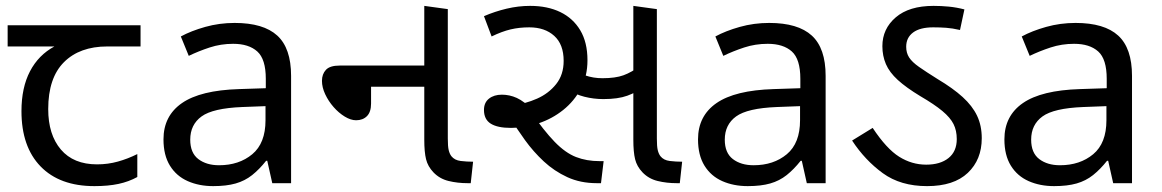

<svg xmlns="http://www.w3.org/2000/svg" viewBox="-20 -623 3951 653"><path d="M301 10Q183 10 118 -57Q53 -124 53 -245Q53 -325 82 -380.5Q111 -436 165 -465H6V-537H458V-465H345Q251 -465 197.5 -411.5Q144 -358 144 -252Q144 -165 187 -114.5Q230 -64 310 -64Q347 -64 381 -73.5Q415 -83 447 -99V-21Q418 -5 383 2.5Q348 10 301 10Z M778 -545Q876 -545 923 -502Q970 -459 970 -365V0H906L889 -76H885Q862 -47 837.5 -27.5Q813 -8 781.5 1Q750 10 705 10Q657 10 618.5 -7Q580 -24 558 -59.5Q536 -95 536 -149Q536 -229 599 -272.5Q662 -316 793 -320L884 -323V-355Q884 -422 855 -448Q826 -474 773 -474Q731 -474 693 -461.5Q655 -449 622 -433L595 -499Q630 -518 678 -531.5Q726 -545 778 -545ZM804 -259Q704 -255 665.5 -227Q627 -199 627 -148Q627 -103 654.5 -82Q682 -61 725 -61Q793 -61 838 -98.5Q883 -136 883 -214V-262Z M1571 0Q1536 0 1505.5 -7.5Q1475 -15 1454 -37Q1435 -57 1429 -81.5Q1423 -106 1423 -148V-603L1503 -592V-152Q1503 -125 1506 -112.5Q1509 -100 1515 -92Q1526 -78 1547 -75.5Q1568 -73 1589 -73L1581 0ZM1191 -214Q1173 -214 1152.5 -226.5Q1132 -239 1114.5 -259Q1097 -279 1086 -302.5Q1075 -326 1075 -348Q1075 -371 1088.5 -385.5Q1102 -400 1135 -400H1459V-328H1242V-271Q1242 -242 1228 -228Q1214 -214 1191 -214Z M2010 0Q1954 0 1909.5 -20.5Q1865 -41 1829.5 -74Q1794 -107 1765.5 -146.5Q1737 -186 1713 -225L1724 -265Q1767 -270 1806.5 -287.5Q1846 -305 1871.5 -337Q1897 -369 1897 -416Q1897 -472 1865 -501Q1833 -530 1780 -530Q1746 -530 1716.5 -523Q1687 -516 1652 -499L1626 -568Q1663 -584 1703 -593.5Q1743 -603 1783 -603Q1842 -603 1885.5 -582Q1929 -561 1953.5 -520Q1978 -479 1978 -418Q1978 -364 1955.5 -321.5Q1933 -279 1895.5 -249Q1858 -219 1811.5 -203.5Q1765 -188 1718 -188Q1672 -188 1649 -202.5Q1626 -217 1626 -249Q1626 -274 1643 -287.5Q1660 -301 1687 -301Q1713 -301 1737.5 -290Q1762 -279 1796 -246H1783Q1830 -178 1866.5 -140.5Q1903 -103 1939 -89Q1975 -75 2019 -75H2033L2024 0ZM2032 -286Q1999 -286 1967.5 -294Q1936 -302 1913 -318L1922 -389Q1943 -376 1970.5 -366.5Q1998 -357 2029 -357Q2073 -357 2100.5 -367Q2128 -377 2159 -400L2174 -329Q2145 -309 2113.5 -297.5Q2082 -286 2032 -286ZM2282 0Q2247 0 2216.5 -7.5Q2186 -15 2165 -37Q2146 -57 2140 -81.5Q2134 -106 2134 -148V-603L2214 -592V-152Q2214 -125 2217 -112.5Q2220 -100 2226 -92Q2237 -78 2258 -75.5Q2279 -73 2300 -73L2292 0Z M2596 -545Q2694 -545 2741 -502Q2788 -459 2788 -365V0H2724L2707 -76H2703Q2680 -47 2655.5 -27.5Q2631 -8 2599.5 1Q2568 10 2523 10Q2475 10 2436.5 -7Q2398 -24 2376 -59.5Q2354 -95 2354 -149Q2354 -229 2417 -272.5Q2480 -316 2611 -320L2702 -323V-355Q2702 -422 2673 -448Q2644 -474 2591 -474Q2549 -474 2511 -461.5Q2473 -449 2440 -433L2413 -499Q2448 -518 2496 -531.5Q2544 -545 2596 -545ZM2622 -259Q2522 -255 2483.5 -227Q2445 -199 2445 -148Q2445 -103 2472.5 -82Q2500 -61 2543 -61Q2611 -61 2656 -98.5Q2701 -136 2701 -214V-262Z M3133 10Q3043 10 2982.5 -34Q2922 -78 2878 -145L2948 -188Q2995 -117 3038 -90Q3081 -63 3130 -63Q3178 -63 3206 -85.5Q3234 -108 3234 -150Q3234 -179 3223 -201Q3212 -223 3185 -245.5Q3158 -268 3110 -296Q3062 -325 3033.5 -351Q3005 -377 2993 -405Q2981 -433 2981 -466Q2981 -525 3026.5 -564Q3072 -603 3155 -603Q3181 -603 3207 -600.5Q3233 -598 3260 -591L3245 -521Q3219 -527 3198 -528.5Q3177 -530 3154 -530Q3109 -530 3085.5 -512.5Q3062 -495 3062 -464Q3062 -443 3072 -427.5Q3082 -412 3105.5 -395.5Q3129 -379 3169 -354Q3221 -323 3254 -293Q3287 -263 3303 -229.5Q3319 -196 3319 -153Q3319 -80 3271.5 -35Q3224 10 3133 10Z M3638 -545Q3736 -545 3783 -502Q3830 -459 3830 -365V0H3766L3749 -76H3745Q3722 -47 3697.5 -27.5Q3673 -8 3641.5 1Q3610 10 3565 10Q3517 10 3478.5 -7Q3440 -24 3418 -59.5Q3396 -95 3396 -149Q3396 -229 3459 -272.5Q3522 -316 3653 -320L3744 -323V-355Q3744 -422 3715 -448Q3686 -474 3633 -474Q3591 -474 3553 -461.5Q3515 -449 3482 -433L3455 -499Q3490 -518 3538 -531.5Q3586 -545 3638 -545ZM3664 -259Q3564 -255 3525.5 -227Q3487 -199 3487 -148Q3487 -103 3514.5 -82Q3542 -61 3585 -61Q3653 -61 3698 -98.5Q3743 -136 3743 -214V-262Z"/></svg>

Font: lguzrati15
Style: Book
Weight: 400
Designer: Jelle Bosma - Monotype Design Team, Universal Thirst
Foundry: Monotype Imaging Inc.
Version: Version 2.106